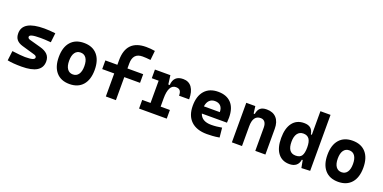

<svg xmlns="http://www.w3.org/2000/svg" viewBox="-13 -1547 4714 2361"><g transform="rotate(20 2344.0 -366.0)"><path d="M252.9 9.8Q136.7 9.8 67.9 -4.9L83.5 -131.3Q145 -123.5 187 -119.6Q229 -115.7 252.9 -115.7Q319.3 -115.7 349.1 -124.8Q378.9 -133.8 378.9 -153.8Q378.9 -174.8 348.1 -184.1L179.7 -232.9Q127.9 -248 101.8 -279.1Q75.7 -310.1 75.7 -362.3Q75.7 -527.3 359.4 -527.3Q392.6 -527.3 428.5 -524.9Q464.4 -522.5 504.4 -517.6L490.2 -395Q445.8 -398.9 412.6 -400.4Q379.4 -401.9 356.4 -401.9Q279.8 -401.9 245.4 -393.3Q210.9 -384.8 210.9 -365.2Q210.9 -343.8 240.2 -335.4L385.3 -295.4Q452.1 -277.3 485.1 -242.9Q518.1 -208.5 518.1 -153.3Q518.1 9.8 252.9 9.8Z M878.9 9.8Q767.1 9.8 705.6 -60.5Q644 -130.9 644 -258.8Q644 -387.2 705.6 -457.3Q767.1 -527.3 878.9 -527.3Q990.7 -527.3 1052.2 -457.3Q1113.8 -387.2 1113.8 -258.8Q1113.8 -130.9 1052.2 -60.5Q990.7 9.8 878.9 9.8ZM878.9 -115.7Q926.8 -115.7 952.6 -153.1Q978.5 -190.4 978.5 -258.8Q978.5 -327.6 952.6 -364.7Q926.8 -401.9 878.9 -401.9Q831.5 -401.9 805.4 -364.7Q779.3 -327.6 779.3 -258.8Q779.3 -190.4 805.4 -153.1Q831.5 -115.7 878.9 -115.7Z M1354 0V-301.3H1196.8V-414.6H1354V-473.6Q1354 -742.2 1613.3 -742.2Q1673.3 -742.2 1729 -732.4L1716.3 -609.9Q1683.6 -613.8 1658.4 -615.2Q1633.3 -616.7 1610.4 -616.7Q1485.8 -616.7 1485.8 -478.5V-414.6H1691.9V-301.3H1485.8V0Z M2029.8 -222.7V-113.3H2150.9V0H1788.6V-113.3H1897.9V-404.3H1808.1V-517.6H2010.3L2025.4 -400.9H2043.9Q2051.8 -527.3 2176.3 -527.3Q2250 -527.3 2289.3 -473.1Q2328.6 -418.9 2328.6 -316.9H2196.8Q2196.8 -362.8 2179.9 -382.8Q2163.1 -402.8 2126 -402.8Q2077.6 -402.8 2053.7 -356Q2029.8 -309.1 2029.8 -222.7Z M2677.7 9.8Q2543.5 9.8 2470.2 -59.8Q2397 -129.4 2397 -259.8Q2397 -386.7 2459.2 -457Q2521.5 -527.3 2634.8 -527.3Q2745.6 -527.3 2806.2 -462.4Q2866.7 -397.5 2866.7 -273.4Q2866.7 -238.3 2863.8 -206.5H2535.2Q2565.4 -115.2 2689.5 -115.2Q2724.6 -115.2 2758.8 -118.9Q2793 -122.6 2828.6 -128.9L2841.3 -3.9Q2791.5 4.9 2750.5 7.3Q2709.5 9.8 2677.7 9.8ZM2528.8 -298.3H2736.8Q2736.8 -350.6 2710.2 -378.4Q2683.6 -406.2 2635.7 -406.2Q2590.8 -406.2 2563.2 -378.2Q2535.6 -350.1 2528.8 -298.3Z M3309.6 0V-304.2Q3309.6 -351.1 3290.3 -376.5Q3271 -401.9 3235.4 -401.9Q3135.7 -401.9 3135.7 -258.3V0H3003.4V-517.6H3121.6L3133.8 -423.8H3148.4Q3155.8 -476.1 3184.1 -501.7Q3212.4 -527.3 3270 -527.3Q3352.1 -527.3 3397 -477.5Q3441.9 -427.7 3441.9 -336.9V0Z M3757.3 9.8Q3661.1 9.8 3607.7 -59.6Q3554.2 -128.9 3554.2 -258.3Q3554.2 -386.7 3607.7 -457Q3661.1 -527.3 3758.3 -527.3Q3814.9 -527.3 3844.5 -501.7Q3874 -476.1 3882.8 -423.8H3895.5V-732.4H4027.8V0L3914.6 4.9L3896 -93.8H3884.8Q3877 -42 3844.2 -16.1Q3811.5 9.8 3757.3 9.8ZM3895.5 -258.3Q3895.5 -333.5 3870.4 -368.2Q3845.2 -402.8 3794.4 -402.8Q3744.1 -402.8 3716.8 -365Q3689.5 -327.1 3689.5 -258.3Q3689.5 -114.7 3794.4 -114.7Q3851.1 -114.7 3873.3 -148.9Q3895.5 -183.1 3895.5 -258.3Z M4394.5 9.8Q4282.7 9.8 4221.2 -60.5Q4159.7 -130.9 4159.7 -258.8Q4159.7 -387.2 4221.2 -457.3Q4282.7 -527.3 4394.5 -527.3Q4506.3 -527.3 4567.9 -457.3Q4629.4 -387.2 4629.4 -258.8Q4629.4 -130.9 4567.9 -60.5Q4506.3 9.8 4394.5 9.8ZM4394.5 -115.7Q4442.4 -115.7 4468.3 -153.1Q4494.1 -190.4 4494.1 -258.8Q4494.1 -327.6 4468.3 -364.7Q4442.4 -401.9 4394.5 -401.9Q4347.2 -401.9 4321 -364.7Q4294.9 -327.6 4294.9 -258.8Q4294.9 -190.4 4321 -153.1Q4347.2 -115.7 4394.5 -115.7Z"/></g></svg>

Font: CaskaydiaMono NF
Style: Bold
Weight: 700
Designer: Aaron Bell
Foundry: Saja Typeworks
Version: Version 2111.001; ttfautohint (v1.8.4);Nerd Fonts 3.1.1